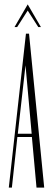

<svg xmlns="http://www.w3.org/2000/svg" viewBox="-20 -853 239 873"><path d="M20 0 98 -700H112L181 0H146L125 -230H59L34 0ZM61 -245H124L96 -556ZM46 -730 106 -833 166 -730H154L106 -805L58 -730Z"/></svg>

Font: Dorsa
Style: Regular
Weight: 400
Version: Version 1.002